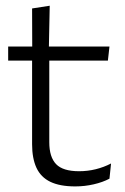

<svg xmlns="http://www.w3.org/2000/svg" viewBox="-20 -641 436 670"><path d="M242.5 9.5Q189 9.5 155.8 -6.5Q122.5 -22.5 107.2 -55.5Q92 -88.5 92 -137.5V-455.5H152V-144.5Q152 -93 175.8 -68.2Q199.5 -43.5 256 -43.5Q286 -43.5 314.2 -50.5Q342.5 -57.5 367.5 -70.5L362 -17.5Q338.5 -5 307 2.2Q275.5 9.5 242.5 9.5ZM8.5 -429.5V-478.5H362L356.5 -429.5ZM92.5 -471.5 92 -611.5 153.5 -621 150.5 -471.5Z"/></svg>

Font: Anek Latin Light
Style: Regular
Weight: 300
Designer: Yesha Goshar
Foundry: Ek Type
Version: Version 1.003